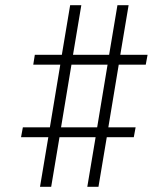

<svg xmlns="http://www.w3.org/2000/svg" viewBox="-20 -737 640 739"><path d="M134 -18 166 -209H61L68 -247H172L212 -488H108L114 -526H218L250 -717H293L261 -526H400L432 -717H475L443 -526H548L541 -488H437L397 -247H502L495 -209H391L359 -18H316L348 -209H209L177 -18ZM215 -247H354L394 -488H255Z"/></svg>

Font: Iosevka Curly Slab XLtExObl
Style: Regular
Weight: 200
Width: 7
Italic angle: -9°
Monospace: yes
Designer: Belleve Invis
Foundry: Belleve Invis
Version: Version 11.0.0; ttfautohint (v1.8.3)